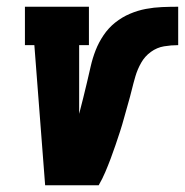

<svg xmlns="http://www.w3.org/2000/svg" viewBox="-20 -550 549 570"><path d="M114 0 82 -416H54V-530H244V-416H215V-212Q221 -235 227 -259Q233 -283 238.5 -306.5Q244 -330 249.5 -354Q255 -378 264 -401Q273 -424 287.5 -445.5Q302 -467 322 -483Q342 -499 365.5 -509Q389 -519 413 -523.5Q437 -528 461 -529Q485 -530 509 -530V-416Q488 -416 467 -412.5Q446 -409 428 -396Q410 -383 399 -363.5Q388 -344 382 -323.5Q376 -303 371 -282.5Q366 -262 360 -241.5Q354 -221 348.5 -200.5Q343 -180 336.5 -160Q330 -140 323 -119.5Q316 -99 308.5 -79Q301 -59 292.5 -39Q284 -19 273 0Z"/></svg>

Font: Iosevka Slab Heavy Oblique
Style: Regular
Weight: 900
Italic angle: -9°
Monospace: yes
Designer: Belleve Invis
Foundry: Belleve Invis
Version: Version 11.1.1; ttfautohint (v1.8.3)